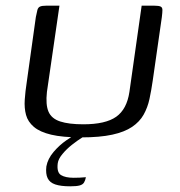

<svg xmlns="http://www.w3.org/2000/svg" viewBox="-20 -480 632 675"><path d="M517 -197Q512 -162 505.5 -132Q499 -102 485 -77Q471 -52 444.5 -34Q418 -16 374.5 -6.5Q331 3 265 3Q200 3 160 -6.5Q120 -16 99 -34Q78 -52 71.5 -76Q65 -100 67 -129.5Q69 -159 74 -191L106 -420Q109 -436 111.5 -445Q114 -454 121 -457Q128 -460 142 -460H189L145 -157Q140 -112 150.5 -87.5Q161 -63 191.5 -53Q222 -43 273 -43Q351 -43 388.5 -69.5Q426 -96 435 -157L478 -460H523Q538 -460 544.5 -457Q551 -454 551 -445Q551 -436 549 -420ZM227 175Q194 175 174.5 168.5Q155 162 147.5 146.5Q140 131 143 105Q148 78 168.5 54Q189 30 213 13.5Q237 -3 251 -10H295Q286 -7 269 3.5Q252 14 233 29Q214 44 199.5 61.5Q185 79 183 94Q179 126 194.5 135.5Q210 145 239 145Q252 145 260.5 144.5Q269 144 274.5 143.5Q280 143 282 143Q280 154 275.5 161.5Q271 169 260 172Q249 175 227 175Z"/></svg>

Font: Genos
Style: Italic
Weight: 400
Italic angle: -8°
Version: Version 1.010